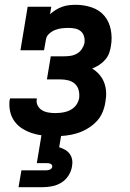

<svg xmlns="http://www.w3.org/2000/svg" viewBox="-20 -558 540 798"><path d="M209 8Q185 8 161 5.5Q137 3 115 -4Q93 -11 73.5 -23Q54 -35 40.5 -53.5Q27 -72 22 -95Q17 -118 20 -142Q21 -144 21 -145.5Q21 -147 22 -149H133Q133 -148 133 -147.5Q133 -147 133 -146Q130 -132 136.5 -119.5Q143 -107 154.5 -100Q166 -93 180.5 -90.5Q195 -88 209 -88Q219 -88 229.5 -89Q240 -90 250.5 -92.5Q261 -95 271 -100Q281 -105 289 -112.5Q297 -120 302 -130Q307 -140 309 -150Q311 -167 307 -183Q303 -199 291.5 -209.5Q280 -220 264 -224Q248 -228 231 -228H175L191 -324H247Q260 -324 273.5 -326Q287 -328 299.5 -335Q312 -342 320 -354Q328 -366 331 -379Q333 -393 329.5 -406Q326 -419 316.5 -427.5Q307 -436 293.5 -439Q280 -442 266 -442Q252 -442 238 -440.5Q224 -439 210.5 -434Q197 -429 185 -418.5Q173 -408 171 -394L163 -349H65L95 -530H193L188 -499Q199 -509 212 -517Q225 -525 239 -530Q253 -535 267.5 -536.5Q282 -538 296 -538Q330 -538 362 -527Q394 -516 414 -492Q434 -468 440.5 -434.5Q447 -401 441 -367Q439 -352 433.5 -337Q428 -322 417 -309.5Q406 -297 392 -288Q378 -279 363 -273Q380 -263 393 -248Q406 -233 413 -214.5Q420 -196 421 -175.5Q422 -155 418 -134Q415 -112 405.5 -90Q396 -68 379 -51Q362 -34 341 -22Q320 -10 298 -3.5Q276 3 253.5 5.5Q231 8 209 8ZM57 220 69 150H169Q173 150 177.5 149.5Q182 149 186 147.5Q190 146 193.5 142.5Q197 139 197 135Q198 131 195.5 127.5Q193 124 189.5 122.5Q186 121 182 120.5Q178 120 174 120H133L153 0H235L226 54Q239 58 250.5 64.5Q262 71 270 82Q278 93 280 107Q282 121 279 135Q276 154 264.5 172Q253 190 235 201Q217 212 197 216Q177 220 157 220Z"/></svg>

Font: Iosevka Slab
Style: Bold Italic
Weight: 700
Italic angle: -9°
Monospace: yes
Designer: Belleve Invis
Foundry: Belleve Invis
Version: Version 11.1.0; ttfautohint (v1.8.3)